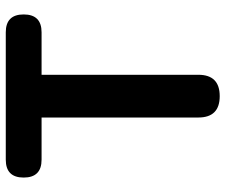

<svg xmlns="http://www.w3.org/2000/svg" viewBox="-78 -703 781 665"><g transform="rotate(-90 312.5 -370.5)"><path d="M312 0Q238 0 238 -74V-308V-617H92Q30 -617 30 -679Q30 -741 92 -741H312H533Q595 -741 595 -679Q595 -617 533 -617H386V-74Q386 0 312 0Z"/></g></svg>

Font: GenSenRounded2 TW B
Style: Regular
Weight: 700
Version: Version 2.000;PS 2;hotconv 16.6.51;makeotf.lib2.5.65220 DEVE